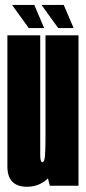

<svg xmlns="http://www.w3.org/2000/svg" viewBox="-20 -741 344 766"><path d="M178.8 0 161.5 -68V-600H293.2V0ZM140.5 -600V-255.9Q140.5 -150 140.5 -121.9Q140.5 -93.9 149.2 -93.9Q157.1 -93.9 159.3 -118.4Q161.5 -142.9 161.5 -189.6L226 -182.6Q226 -97.2 186.9 -46.6Q147.9 4.1 88.2 4.1Q9.5 4.1 9.5 -76.8Q9.5 -157.8 9.5 -255.6V-600ZM212.2 -628.9 145.5 -721.4H234.2L273.8 -628.9ZM94.8 -628.9 28 -721.4H116.8L156.2 -628.9Z"/></svg>

Font: Anybody UltraCondensed Thin
Style: Regular
Weight: 100
Width: 1
Designer: Tyler Finck
Foundry: Etcetera Type Company
Version: Version 1.110